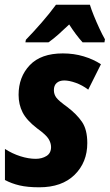

<svg xmlns="http://www.w3.org/2000/svg" viewBox="-20 -786 466 816"><path d="M147 10Q97 10 63 2Q29 -6 1 -21V-153Q32 -133 66.5 -122Q101 -111 132 -111Q158 -111 177.5 -123Q197 -135 197 -161Q197 -178 186.5 -195.5Q176 -213 137 -241Q93 -275 76 -308.5Q59 -342 59 -383Q59 -459 106.5 -509Q154 -559 247 -559Q294 -559 335.5 -546.5Q377 -534 409 -513L355 -405Q330 -424 302 -434Q274 -444 253 -444Q233 -444 221 -433.5Q209 -423 209 -403Q209 -385 219.5 -371Q230 -357 265 -332Q306 -301 328.5 -268Q351 -235 351 -178Q351 -96 297 -43Q243 10 147 10ZM90 -617Q122 -650 156.5 -689.5Q191 -729 218 -766H362Q368 -746 379 -719Q390 -692 402.5 -665Q415 -638 426 -619L424 -606H331Q303 -637 274 -682Q250 -659 228 -639.5Q206 -620 186 -606H88Z"/></svg>

Font: Noto Sans Condensed ExtraBold
Style: Italic
Weight: 800
Width: 3
Italic angle: -12°
Designer: Monotype Design Team
Foundry: Monotype Imaging Inc.
Version: Version 2.013; ttfautohint (v1.8.4.7-5d5b)